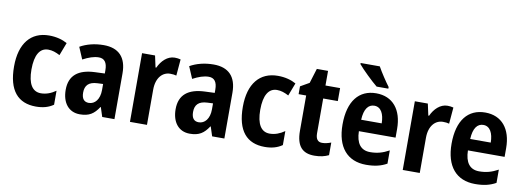

<svg xmlns="http://www.w3.org/2000/svg" viewBox="-60 -1128 4093 1500"><g transform="rotate(10 1986.0 -378.0)"><path d="M261 10C316 10 360 -2 399 -29V-140C362 -114 323 -99 281 -99C214 -99 177 -156 177 -270C177 -386 214 -445 280 -445C313 -445 340 -435 373 -418L412 -520C375 -541 326 -555 268 -555C124 -555 39 -453 39 -270C39 -78 119 10 261 10Z M701 -555C629 -555 565 -538 514 -509L554 -415C599 -439 641 -454 680 -454C724 -454 747 -425 747 -363V-338L671 -335C538 -330 468 -274 468 -160C468 -58 520 10 609 10C683 10 721 -16 759 -74H762L786 0H883V-363C883 -491 819 -555 701 -555ZM748 -255V-207C748 -133 711 -90 663 -90C627 -90 606 -112 606 -162C606 -218 634 -250 703 -253Z M1264 -555C1206 -555 1160 -508 1135 -453H1129L1109 -545H1006V0H1141V-279C1141 -375 1191 -425 1251 -425C1271 -425 1287 -423 1300 -419L1311 -549C1297 -553 1279 -555 1264 -555Z M1573 -555C1501 -555 1437 -538 1386 -509L1426 -415C1471 -439 1513 -454 1552 -454C1596 -454 1619 -425 1619 -363V-338L1543 -335C1410 -330 1340 -274 1340 -160C1340 -58 1392 10 1481 10C1555 10 1593 -16 1631 -74H1634L1658 0H1755V-363C1755 -491 1691 -555 1573 -555ZM1620 -255V-207C1620 -133 1583 -90 1535 -90C1499 -90 1478 -112 1478 -162C1478 -218 1506 -250 1575 -253Z M2076 10C2131 10 2175 -2 2214 -29V-140C2177 -114 2138 -99 2096 -99C2029 -99 1992 -156 1992 -270C1992 -386 2029 -445 2095 -445C2128 -445 2155 -435 2188 -418L2227 -520C2190 -541 2141 -555 2083 -555C1939 -555 1854 -453 1854 -270C1854 -78 1934 10 2076 10Z M2512 -99C2478 -99 2461 -121 2461 -166V-442H2577V-545H2461V-661H2372L2336 -544L2266 -504V-442H2326V-163C2326 -37 2378 10 2470 10C2516 10 2553 1 2583 -14V-114C2559 -105 2536 -99 2512 -99Z M2853 -766H2701V-757C2732 -719 2815 -639 2856 -606H2949V-619C2923 -653 2877 -722 2853 -766ZM2863 -554C2727 -554 2645 -455 2645 -269C2645 -90 2730 10 2880 10C2948 10 2998 -2 3044 -28V-133C2993 -105 2949 -93 2894 -93C2820 -93 2782 -143 2780 -239H3071V-308C3071 -461 2994 -554 2863 -554ZM2865 -456C2918 -456 2944 -405 2945 -330H2782C2786 -417 2818 -456 2865 -456Z M3428 -555C3370 -555 3324 -508 3299 -453H3293L3273 -545H3170V0H3305V-279C3305 -375 3355 -425 3415 -425C3435 -425 3451 -423 3464 -419L3475 -549C3461 -553 3443 -555 3428 -555Z M3728 -554C3592 -554 3510 -455 3510 -269C3510 -90 3595 10 3745 10C3813 10 3863 -2 3909 -28V-133C3858 -105 3814 -93 3759 -93C3685 -93 3647 -143 3645 -239H3936V-308C3936 -461 3859 -554 3728 -554ZM3730 -456C3783 -456 3809 -405 3810 -330H3647C3651 -417 3683 -456 3730 -456Z"/></g></svg>

Font: Noto Sans Display SemiCondensed
Style: Bold
Weight: 700
Width: 4
Designer: Monotype Design Team
Foundry: Monotype Imaging Inc.
Version: Version 1.900